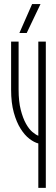

<svg xmlns="http://www.w3.org/2000/svg" viewBox="-20 -700 273 937"><path d="M167 0Q147 -4.9 123.8 -22.5Q100.6 -40 80.6 -71.8Q60.5 -103.5 47.4 -150.6Q34.2 -197.8 34.2 -262.7V-497.1H70.8V-262.7Q70.8 -204.6 81.3 -163.8Q91.8 -123 106.7 -96.4Q121.6 -69.8 138.2 -55.9Q154.8 -42 167 -37.6V-497.1H203.6V216.8H167ZM136.7 -680.2H177.7L110.4 -539.1H74.7Z"/></svg>

Font: Tulpen One
Style: Regular
Weight: 400
Designer: Naima Ben Ayed
Foundry: Naima Ben Ayed, Anton Koovit
Version: Version 1.002